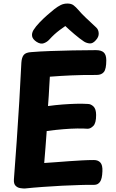

<svg xmlns="http://www.w3.org/2000/svg" viewBox="-20 -1064 663 1099"><path d="M121.3 15Q110.3 15 95.1 12.6Q79.8 10.2 68.9 -1.1Q58 -12.4 59.6 -37.1Q67.8 -143.7 75.7 -256.8Q83.6 -370 90.4 -483.6Q97.3 -597.1 102.3 -705.2Q104.3 -735.4 116 -749.7Q127.7 -764 159.9 -765.8Q207.2 -769.8 268.4 -771.9Q329.7 -774 396.9 -775.5Q464.1 -777 529.2 -777Q559.7 -777 574.1 -763.6Q588.4 -750.1 588.4 -718.9Q588.4 -669.3 574.8 -652.2Q561.2 -635 533.1 -635Q486.7 -635 452.2 -634.5Q417.7 -634 388.3 -632.5Q359 -631 330.2 -629.5Q301.4 -628 265.4 -625Q263.4 -591.4 261.8 -565.8Q260.2 -540.1 259 -515.3Q257.8 -490.6 254.8 -457Q298.8 -463 338.8 -466Q378.8 -469 415.3 -470Q451.8 -471 482.8 -469Q499.8 -469 514.9 -454.8Q530 -440.6 530.2 -406Q530.4 -359.6 514.2 -343.3Q498 -327 482 -327Q457 -329 421.6 -328.5Q386.2 -328 342.8 -324.5Q299.4 -321 247.4 -314Q243.4 -263.9 240.4 -220.4Q237.3 -177 233.1 -131Q268.1 -133 304.4 -136Q340.7 -139 377.3 -141.5Q414 -144 449.6 -146Q485.2 -148 517.7 -148Q541.6 -148 554.7 -133.3Q567.8 -118.6 566.2 -83.7Q564.7 -39.8 552.3 -22.9Q540 -6 520 -6Q500 -6 479.5 -6Q459 -6 439 -5Q392 -4 335.8 -1Q279.7 2 224 6Q168.3 10 121.3 15ZM262.4 -837.7Q250.2 -823.9 231.3 -816.7Q212.4 -809.4 188.9 -824.8Q167.2 -839.4 163.9 -856.3Q160.7 -873.1 171.4 -891.6Q185.1 -913.3 206.6 -935.6Q228.1 -957.9 250.9 -977.9Q273.7 -998 290.4 -1011.1Q310.7 -1026.9 327.9 -1035.3Q345.1 -1043.7 366 -1043.7Q388.7 -1043.7 401.8 -1033.2Q415 -1022.8 426.7 -1009.1Q447.1 -985.1 472.2 -961.5Q497.2 -937.9 530.4 -907Q544 -894.7 545 -873.5Q546 -852.3 528 -833.3Q510.8 -813.8 493.2 -815.4Q475.7 -817.1 461.1 -826Q436.7 -842.2 405.9 -868.4Q375.1 -894.6 353.9 -915Q337.3 -903.7 321.7 -892Q306 -880.3 291.7 -867.3Q277.4 -854.2 262.4 -837.7Z"/></svg>

Font: Playpen Sans Deva
Style: Regular
Weight: 400
Designer: Pooja Saxena, Gunjan Panchal, Laura Meseguer, Veronika Burian, José Scaglione
Foundry: TypeTogether
Version: Version 2.000